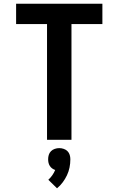

<svg xmlns="http://www.w3.org/2000/svg" viewBox="-20 -755 640 1037"><path d="M234 0V-625H67V-735H533V-625H366V0ZM288 262 241 216Q253 205 262.5 191.5Q272 178 278 163Q269 160 261.5 154.5Q254 149 249 141Q244 133 242 124Q240 115 240 105Q240 93 243.5 81.5Q247 70 255.5 61.5Q264 53 276 49Q288 45 300 45Q312 45 324 49Q336 53 344.5 61.5Q353 70 356.5 81.5Q360 93 360 105Q360 128 355.5 150Q351 172 341.5 192Q332 212 318.5 230Q305 248 288 262Z"/></svg>

Font: Iosevka Custom XBdEx
Style: Regular
Weight: 800
Width: 7
Monospace: yes
Designer: Belleve Invis
Foundry: Belleve Invis
Version: Version 11.2.4; ttfautohint (v1.8.4)